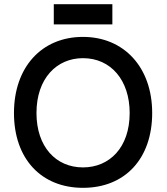

<svg xmlns="http://www.w3.org/2000/svg" viewBox="-20 -889 799 921"><path d="M710 -347C710 -567 574 -712 378 -712C179 -712 47 -566 47 -347C47 -126 179 12 378 12C580 12 710 -128 710 -347ZM378 -610C512 -610 602 -504 602 -347C602 -181 505 -86 378 -86C248 -86 155 -185 155 -347C155 -513 252 -610 378 -610ZM238 -869V-772H519V-869Z"/></svg>

Font: Mint Spirit No2
Style: Bold
Weight: 700
Designer: HARENDAL Hirwen
Foundry: Arkandis Digital Foundry.
Version: Version 1.004;FFEdit